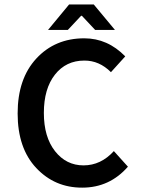

<svg xmlns="http://www.w3.org/2000/svg" viewBox="-20 -840 640 872"><path d="M288.1 -704.1H198.2L293.9 -819.8H405.8L502 -704.1H412.1L352.1 -768.1H348.1ZM353.5 12.2Q229 12.7 144.5 -77.1Q60.1 -167 60.1 -324.7Q60.1 -482.4 145 -574.2Q230 -666 362.8 -666Q468.8 -666 548.8 -584L483.9 -512.2Q430.7 -565.4 362.8 -564.9Q279.8 -564.9 229.5 -501Q179.2 -437 179.2 -327.1Q179.2 -217.8 230 -153.3Q280.8 -88.9 359.4 -88.9Q438 -88.9 497.1 -153.8L561 -83Q478 12.2 353.5 12.2Z"/></svg>

Font: SourceCodePro-Semibold
Style: Regular
Weight: 600
Monospace: yes
Designer: Paul D. Hunt
Foundry: Adobe Systems Incorporated
Version: Version 1.009;PS 1.000;hotconv 1.0.70;makeotf.lib2.5.5900